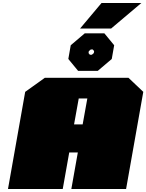

<svg xmlns="http://www.w3.org/2000/svg" viewBox="-20 -1253 970 1273"><path d="M511 -1064 653 -1233H917L717 -1064ZM498 -783 433 -862 449 -953 542 -1032H672L737 -953L721 -862L628 -783ZM576 -890H589L602 -901L604 -914L595 -925H582L569 -914L567 -901ZM33 0 147 -644 277 -737H832L930 -644L816 0H453L496 -242H439L396 0ZM471 -428H528L559 -600H502Z"/></svg>

Font: Tomorrow Black
Style: Italic
Weight: 900
Italic angle: -10°
Designer: Tony de Marco, Monica Rizzolli
Foundry: Just in Type
Version: Version 2.002